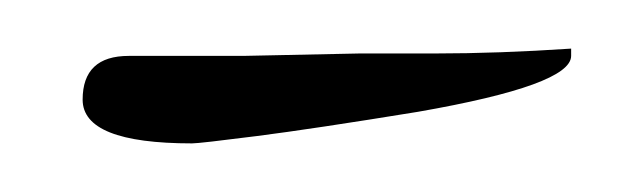

<svg xmlns="http://www.w3.org/2000/svg" viewBox="-20 -221 264 79"><path d="M59 -162Q14 -162 14 -180Q14 -198 33 -198H80L128 -199H159Q172 -199 186 -199.5Q200 -200 215 -201V-198Q215 -186 152 -175Q109 -168 85.5 -165Q62 -162 59 -162Z"/></svg>

Font: Qwigley
Style: Regular
Weight: 400
Designer: Robert E. Leuschke
Foundry: Robert E. Leuschke
Version: Version 1.010; ttfautohint (v1.8.3)